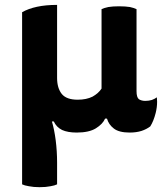

<svg xmlns="http://www.w3.org/2000/svg" viewBox="-20 -528 678 793"><path d="M399.4 -162.1Q386.7 -142.6 362.3 -128.9Q336.9 -116.2 300.8 -116.2Q254.9 -116.2 235.4 -139.6Q215.8 -164.1 215.8 -206.1Q215.8 -306.6 215.8 -507.8Q168.9 -507.8 132.8 -500Q96.7 -492.2 71.3 -477.5Q71.3 -437.5 71.3 -356.4Q71.3 -209 71.3 233.4Q81.1 238.3 99.6 241.2Q118.2 245.1 143.6 245.1Q169.9 245.1 188.5 241.2Q206.1 238.3 215.8 233.4Q215.8 203.1 215.8 143.6Q215.8 96.7 210 50.8Q204.1 5.9 194.3 -26.4Q196.3 -26.4 202.1 -26.4Q212.9 -2.9 236.3 8.8Q259.8 19.5 296.9 19.5Q347.7 19.5 376 2Q404.3 -15.6 414.1 -38.1Q417 -38.1 421.9 -38.1Q428.7 -13.7 450.2 2.9Q471.7 19.5 515.6 19.5Q543 19.5 564.5 12.7Q585 5.9 600.6 -5.9Q614.3 -27.3 623 -61.5Q628.9 -85 628.9 -107.4Q628.9 -117.2 627.9 -126Q620.1 -120.1 607.4 -115.2Q594.7 -111.3 580.1 -111.3Q564.5 -111.3 553.7 -118.2Q543.9 -126 543.9 -151.4Q543.9 -263.7 543.9 -490.2Q534.2 -495.1 516.6 -499Q498 -502 471.7 -502Q445.3 -502 427.7 -499Q409.2 -495.1 399.4 -490.2Q399.4 -380.9 399.4 -162.1Z"/></svg>

Font: cl
Style: Bold
Weight: 400
Designer: Mitja Miklavcic
Version: Version 7.504; 2011; Build 1021